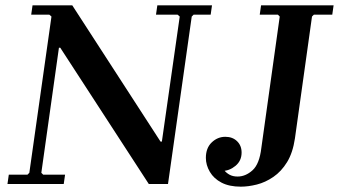

<svg xmlns="http://www.w3.org/2000/svg" viewBox="-20 -690 1271 720"><path d="M570 -670H775L770 -635H706L699 -628L610 0H538L206 -511H201L135 -42L142 -35H224L219 0H8L13 -35H83L90 -42L173 -628L165 -635H97L102 -670H251L582 -159H587L654 -628L646 -635H565ZM883 10Q840 10 811 -5Q782 -20 767 -45.5Q752 -71 752 -98Q752 -135 774 -156Q796 -177 825 -177Q852 -177 869 -160.5Q886 -144 886 -118Q886 -87 863 -68Q840 -49 813 -49Q802 -49 794 -56Q786 -63 781.5 -72.5Q777 -82 776 -90H802Q804 -83 808.5 -72.5Q813 -62 820.5 -52Q828 -42 840.5 -35Q853 -28 871 -28Q901 -28 927 -51.5Q953 -75 960 -135L1029 -628H1150L1086 -171Q1078 -117 1056.5 -82Q1035 -47 1005 -26.5Q975 -6 943 2Q911 10 883 10ZM959 -670H1231L1226 -635H1157L1150 -628H1029L1022 -635H954Z"/></svg>

Font: Brygada 1918 SemiBold
Style: Italic
Weight: 600
Italic angle: -8°
Designer: Mateusz Machalski | Borys Kosmynka | Przemek Hoffer
Foundry: NIEPODLEGLA 2018
Version: Version 3.006